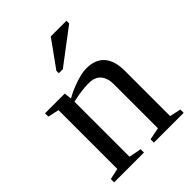

<svg xmlns="http://www.w3.org/2000/svg" viewBox="-201 -798 902 902"><g transform="rotate(-45 250.0 -347.5)"><path d="M158.2 -421.9Q195.8 -443.4 238.3 -457.3Q280.8 -471.2 309.1 -471.2Q368.7 -471.2 398.9 -436.5Q429.2 -401.9 429.2 -335.9V-34.2L484.9 -22V0H287.1V-22L348.1 -34.2V-327.1Q348.1 -367.7 328.4 -390.9Q308.6 -414.1 267.1 -414.1Q223.1 -414.1 159.2 -399.9V-34.2L221.2 -22V0H22.9V-22L78.1 -34.2V-424.8L22.9 -437V-459H153.8ZM201.7 -546.4V-562.5L297.4 -695.3H401.4V-677.2L228.5 -546.4Z"/></g></svg>

Font: Liberation Serif
Style: Regular
Weight: 400
Designer: Steve Matteson
Foundry: Ascender Corporation
Version: Version 2.1.5